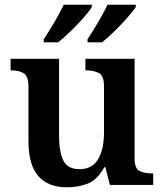

<svg xmlns="http://www.w3.org/2000/svg" viewBox="-20 -786 695 816"><path d="M264 10Q185 10 143 -37.5Q101 -85 101 -187V-417Q101 -461 81.5 -474Q62 -487 27 -487H25V-536H231V-207Q231 -142 249 -104.5Q267 -67 318 -67Q372 -67 397 -109.5Q422 -152 422 -223V-420Q422 -465 399.5 -476Q377 -487 346 -487H343V-536H552V-113Q552 -70 573 -59.5Q594 -49 625 -49H631V0H447L428 -75H423Q393 -21 352.5 -5.5Q312 10 264 10ZM352 -619Q373 -651 397 -691.5Q421 -732 437 -766H557V-756Q546 -739 520.5 -710Q495 -681 465.5 -652.5Q436 -624 414 -606H352ZM166 -619Q187 -651 211 -691.5Q235 -732 251 -766H370V-756Q360 -739 334.5 -710Q309 -681 279.5 -652.5Q250 -624 227 -606H166Z"/></svg>

Font: Noto Serif NP Hmong SemiBold
Style: Regular
Weight: 600
Designer: Dalton Maag Ltd
Foundry: Dalton Maag Ltd
Version: Version 1.001; ttfautohint (v1.8.4.7-5d5b)